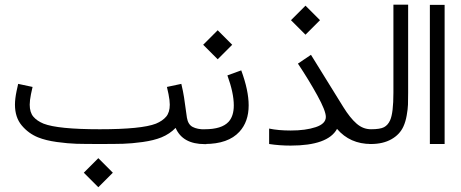

<svg xmlns="http://www.w3.org/2000/svg" viewBox="-20 -615 1968 820"><path d="M337.9 122.6 399.9 60.5 461.9 122.6 399.9 184.6ZM406.2 -63Q585 -63 646 -86.9Q674.3 -98.6 689.7 -116.9Q705.1 -135.3 705.1 -168Q705.1 -186 699.7 -212.9L692.9 -243.7L754.4 -256.8L761.2 -226.1Q766.1 -202.1 770.5 -167.5Q774.9 -132.8 778.3 -112.3Q783.2 -83 803 -72.8Q822.8 -62.5 854.5 -62.5H861.3V0.5H854.5Q759.8 0.5 730 -68.8Q705.1 -43 669.4 -28.3Q636.7 -15.1 589.4 -8.5Q542 -2 506.1 -1Q470.2 0 406.2 0Q341.8 0 306.2 -1Q270.5 -2 222.9 -8.5Q175.3 -15.1 142.6 -28.3Q101.6 -44.9 72.8 -79.3Q43.9 -113.8 43.9 -168Q43.9 -192.9 50.8 -226.1L57.6 -256.8L119.1 -243.7L112.3 -212.9Q106.9 -186 106.9 -168Q106.9 -135.3 122.3 -116.9Q137.7 -98.6 166 -86.9Q227.1 -63 406.2 -63Z M847.7 -423.8 909.7 -485.8 971.7 -423.8 909.7 -361.8ZM854.5 0H847.7V-63H854.5Q926.8 -63 956.1 -94.7Q978.5 -119.1 978.5 -165Q978.5 -217.8 951.2 -293L1010.3 -314.5Q1042 -228.5 1042 -165Q1042 -95.2 1002.4 -52.2Q954.6 0 854.5 0Z M1222.7 -528.8 1284.7 -590.8 1346.7 -528.8 1284.7 -466.8ZM1308.1 -380.9 1446.3 -157.7Q1475.1 -111.3 1502.7 -87.2Q1530.3 -63 1564.5 -63H1571.3V0H1564.5Q1474.6 0 1419.4 -64.5Q1380.4 6.8 1221.2 6.8Q1173.3 6.8 1129.4 0V-65.9Q1168 -57.6 1221.7 -57.6Q1285.2 -57.6 1328.4 -72Q1371.6 -86.4 1371.6 -115.7Q1371.6 -141.6 1335.4 -207.3Q1299.3 -272.9 1252.4 -343.3Z M1564.5 -63Q1603.5 -63 1620.1 -71.8Q1636.7 -80.6 1646 -101.1Q1660.2 -132.3 1660.2 -219.2V-595.2H1723.1V-219.2Q1723.1 -187 1722.4 -168Q1721.7 -148.9 1717 -122.3Q1712.4 -95.7 1703.1 -75.2Q1687.5 -40.5 1651.6 -20.3Q1615.7 0 1564.5 0H1557.6V-63Z M1815.9 -594.2H1878.9V0H1815.9Z"/></svg>

Font: Estedad
Style: regular
Weight: 400
Version: Version 0.7(Beta10)